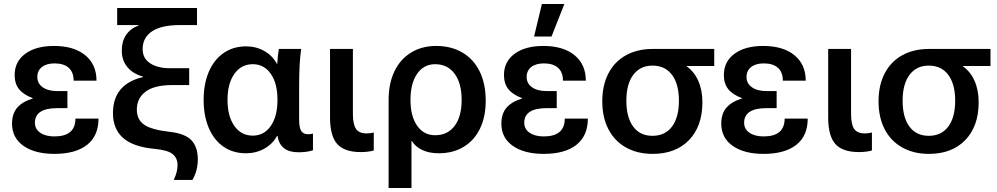

<svg xmlns="http://www.w3.org/2000/svg" viewBox="-20 -752 4968 957"><path d="M461 -350H347Q347 -392 322.5 -414Q298 -436 252 -436Q212 -436 189 -418Q166 -400 166 -368Q166 -336 193 -317Q220 -298 266 -298H316V-213H266Q154 -213 154 -140Q154 -109 180.5 -90.5Q207 -72 251 -72Q356 -72 356 -161H471Q471 -75 414 -30Q357 15 251 15Q154 15 97 -25Q40 -65 40 -136Q40 -185 65.5 -215Q91 -245 143 -261V-263Q97 -280 75 -307.5Q53 -335 53 -378Q53 -445 106 -484Q159 -523 249 -523Q348 -523 404.5 -477Q461 -431 461 -350Z M875 -627Q785 -627 738 -596Q691 -565 691 -507Q691 -461 728.5 -436.5Q766 -412 827 -412H923V-328H839Q749 -328 705.5 -295Q662 -262 662 -206Q662 -156 698.5 -130.5Q735 -105 826 -95Q904 -86 935 -52Q966 -18 966 42Q966 99 939 145H846Q865 105 865 71Q865 36 840.5 16Q816 -4 750 -10Q644 -20 593.5 -64.5Q543 -109 543 -188Q543 -333 693 -368V-370Q643 -384 615 -417.5Q587 -451 587 -500Q587 -546 608.5 -578Q630 -610 671 -625V-627H564V-712H962V-627Z M1360 -434H1362Q1364 -474 1370 -508H1481Q1471 -436 1471 -328V-156Q1471 -115 1481.5 -99Q1492 -83 1516 -83Q1528 -83 1540 -86V-3Q1510 7 1468 7Q1422 7 1396 -13Q1370 -33 1363 -75H1361Q1339 -34 1297.5 -11Q1256 12 1206 12Q1142 12 1094.5 -20.5Q1047 -53 1021 -113.5Q995 -174 995 -254Q995 -334 1021 -394.5Q1047 -455 1095 -488Q1143 -521 1207 -521Q1256 -521 1297 -498Q1338 -475 1360 -434ZM1240 -76Q1296 -76 1329.5 -124Q1363 -172 1363 -254Q1363 -337 1329.5 -384.5Q1296 -432 1240 -432Q1182 -432 1148 -383.5Q1114 -335 1114 -254Q1114 -173 1148 -124.5Q1182 -76 1240 -76Z M1807 -87Q1828 -87 1843 -92V-2Q1816 6 1778 6Q1697 6 1661 -34Q1625 -74 1625 -166V-508H1739V-184Q1739 -132 1754.5 -109.5Q1770 -87 1807 -87Z M2401 -250Q2401 -170 2372.5 -111Q2344 -52 2291 -20Q2238 12 2167 12Q2120 12 2085.5 -4Q2051 -20 2033 -49H2031V185H1917V-254Q1917 -336 1946 -396.5Q1975 -457 2029 -490Q2083 -523 2154 -523Q2229 -523 2285 -490Q2341 -457 2371 -395.5Q2401 -334 2401 -250ZM2026 -254Q2026 -173 2059 -125.5Q2092 -78 2149 -78Q2211 -78 2246 -124.5Q2281 -171 2281 -254Q2281 -337 2246 -384.5Q2211 -432 2149 -432Q2092 -432 2059 -384Q2026 -336 2026 -254Z M2900 -350H2786Q2786 -392 2761.5 -414Q2737 -436 2691 -436Q2651 -436 2628 -418Q2605 -400 2605 -368Q2605 -336 2632 -317Q2659 -298 2705 -298H2755V-213H2705Q2593 -213 2593 -140Q2593 -109 2619.5 -90.5Q2646 -72 2690 -72Q2795 -72 2795 -161H2910Q2910 -75 2853 -30Q2796 15 2690 15Q2593 15 2536 -25Q2479 -65 2479 -136Q2479 -185 2504.5 -215Q2530 -245 2582 -261V-263Q2536 -280 2514 -307.5Q2492 -335 2492 -378Q2492 -445 2545 -484Q2598 -523 2688 -523Q2787 -523 2843.5 -477Q2900 -431 2900 -350ZM2642 -570 2681 -732H2793L2729 -570Z M3403 -423V-421Q3440 -395 3460.5 -349Q3481 -303 3481 -242Q3481 -123 3414.5 -54Q3348 15 3233 15Q3157 15 3100 -17Q3043 -49 3012.5 -108Q2982 -167 2982 -247Q2982 -327 3012.5 -386Q3043 -445 3100 -476.5Q3157 -508 3233 -508H3540V-423ZM3232 -75Q3295 -75 3329.5 -121Q3364 -167 3364 -250Q3364 -333 3329.5 -379Q3295 -425 3232 -425Q3171 -425 3136.5 -379Q3102 -333 3102 -250Q3102 -167 3136 -121Q3170 -75 3232 -75Z M3996 -350H3882Q3882 -392 3857.5 -414Q3833 -436 3787 -436Q3747 -436 3724 -418Q3701 -400 3701 -368Q3701 -336 3728 -317Q3755 -298 3801 -298H3851V-213H3801Q3689 -213 3689 -140Q3689 -109 3715.5 -90.5Q3742 -72 3786 -72Q3891 -72 3891 -161H4006Q4006 -75 3949 -30Q3892 15 3786 15Q3689 15 3632 -25Q3575 -65 3575 -136Q3575 -185 3600.5 -215Q3626 -245 3678 -261V-263Q3632 -280 3610 -307.5Q3588 -335 3588 -378Q3588 -445 3641 -484Q3694 -523 3784 -523Q3883 -523 3939.5 -477Q3996 -431 3996 -350Z M4290 -87Q4311 -87 4326 -92V-2Q4299 6 4261 6Q4180 6 4144 -34Q4108 -74 4108 -166V-508H4222V-184Q4222 -132 4237.5 -109.5Q4253 -87 4290 -87Z M4780 -423V-421Q4817 -395 4837.5 -349Q4858 -303 4858 -242Q4858 -123 4791.5 -54Q4725 15 4610 15Q4534 15 4477 -17Q4420 -49 4389.5 -108Q4359 -167 4359 -247Q4359 -327 4389.5 -386Q4420 -445 4477 -476.5Q4534 -508 4610 -508H4917V-423ZM4609 -75Q4672 -75 4706.5 -121Q4741 -167 4741 -250Q4741 -333 4706.5 -379Q4672 -425 4609 -425Q4548 -425 4513.5 -379Q4479 -333 4479 -250Q4479 -167 4513 -121Q4547 -75 4609 -75Z"/></svg>

Font: CST
Style: Medium
Weight: 500
Version: Version 1.00